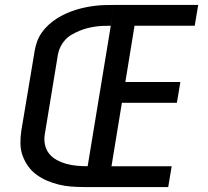

<svg xmlns="http://www.w3.org/2000/svg" viewBox="-20 -755 840 775"><path d="M320 0 441 -735H780L766 -651H523L486 -424H708L694 -340H472L430 -84H673L659 0ZM320 0Q294 0 267.5 -2Q241 -4 217 -10Q193 -16 170.5 -25.5Q148 -35 128 -49.5Q108 -64 94 -83.5Q80 -103 71.5 -126Q63 -149 62.5 -175Q62 -201 66 -227L120 -550Q123 -569 130 -588Q137 -607 149 -624Q161 -641 177 -655.5Q193 -670 210.5 -681Q228 -692 247 -700.5Q266 -709 285 -715Q304 -721 323.5 -725Q343 -729 363 -731.5Q383 -734 402 -734.5Q421 -735 441 -735L427 -651Q411 -651 395.5 -650.5Q380 -650 363.5 -647.5Q347 -645 331.5 -641Q316 -637 300.5 -630.5Q285 -624 270 -615.5Q255 -607 243.5 -594.5Q232 -582 224.5 -567Q217 -552 214 -536L161 -214Q157 -192 161.5 -171Q166 -150 178.5 -134.5Q191 -119 209.5 -109Q228 -99 248 -93.5Q268 -88 290 -86Q312 -84 334 -84Z"/></svg>

Font: Iosevka Aile Medium
Style: Italic
Weight: 500
Italic angle: -9°
Designer: Belleve Invis
Foundry: Belleve Invis
Version: Version 31.1.0; ttfautohint (v1.8.4)